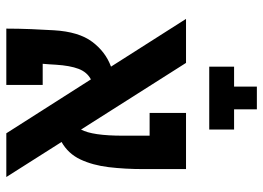

<svg xmlns="http://www.w3.org/2000/svg" viewBox="-136 -490 857 626"><g transform="rotate(-90 293.0 -177.5)"><path d="M400.4 0 183.1 -342.3Q163.1 -305.2 163.1 -205.6V-118.7H237.3V0H54.2V-139.2Q54.2 -199.2 60.5 -252Q66.9 -304.7 85.7 -344.5Q104.5 -384.3 142.6 -405.8L28.3 -585.9H170.9L346.7 -310.1Q370.6 -322.8 381.1 -350.6Q391.6 -378.4 394.5 -424.3Q395 -434.6 395.8 -445.6Q396.5 -456.5 397.5 -467.3H328.6V-585.9H512.2Q512.2 -547.4 510.5 -504.4Q508.8 -461.4 506.8 -430.7Q502 -349.6 469.2 -305.9Q436.5 -262.2 388.2 -244.6L543.9 0ZM388.2 75.7V156.7H323.2V231H249V156.7H183.1V75.7Z"/></g></svg>

Font: Cascadia Mono PL SemiBold
Style: Regular
Weight: 600
Monospace: yes
Designer: Aaron Bell
Foundry: Saja Typeworks
Version: Version 2404.023; ttfautohint (v1.8.4)